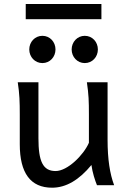

<svg xmlns="http://www.w3.org/2000/svg" viewBox="-20 -896 619 929"><path d="M532.2 0C511.7 -54.7 500.5 -125 500.5 -219.7V-498H400.4C409.2 -438.5 410.2 -406.2 410.2 -341.8V-205.1C384.3 -145.5 306.6 -68.4 249 -68.4C187 -68.4 166 -116.2 166 -227.1V-498H65.9C74.7 -439.5 75.7 -403.8 75.7 -341.8V-197.8C75.7 -58.6 127.9 12.2 231.9 12.2C300.3 12.2 363.3 -25.9 422.4 -97.7C427.2 -61 439.9 -22.5 449.2 0ZM326.7 -656.7C326.7 -620.6 354 -590.8 390.1 -590.8C426.8 -590.8 453.6 -620.6 453.6 -656.7C453.6 -692.9 426.8 -722.7 390.1 -722.7C354 -722.7 326.7 -692.9 326.7 -656.7ZM121.6 -656.7C121.6 -620.6 148.9 -590.8 185.1 -590.8C221.7 -590.8 248.5 -620.6 248.5 -656.7C248.5 -692.9 221.7 -722.7 185.1 -722.7C148.9 -722.7 121.6 -692.9 121.6 -656.7ZM104.5 -803.2H470.7V-876.5H104.5Z"/></svg>

Font: Andika
Style: Regular
Weight: 400
Designer: Victor Gaultney, Annie Olsen, Julie Remington, Don Collingsworth, Eric Hays
Foundry: SIL International
Version: Version 1.000